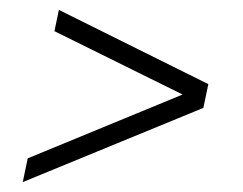

<svg xmlns="http://www.w3.org/2000/svg" viewBox="-20 -447 491 388"><path d="M26 -79 36 -127 349 -256 90 -384 99 -427 401 -277 391 -229Z"/></svg>

Font: Saira ExtraCondensed ExtraLight
Style: Italic
Weight: 250
Width: 2
Italic angle: -12°
Designer: Hector Gatti with collaboration of the Omnibus-Type team
Foundry: Omnibus-Type
Version: Version 1.101